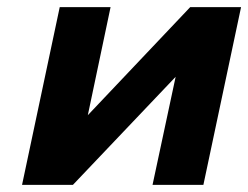

<svg xmlns="http://www.w3.org/2000/svg" viewBox="-20 -520 698 540"><path d="M42 0H185L474 -304L409 0H552L658 -500H515L227 -196L291 -500H148Z"/></svg>

Font: LT Wave Bold
Style: Italic
Weight: 700
Designer: Daniel Lyons
Version: Version 2.5 (Glyphs App)